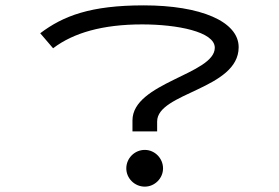

<svg xmlns="http://www.w3.org/2000/svg" viewBox="-20 -685 1040 716"><path d="M474 -195H566V-232C566 -340 870 -352 870 -509C870 -605 728 -665 516 -665C318 -665 216 -626 130 -561L178 -505C254 -563 364 -594 510 -594C640 -594 781 -567 781 -507C781 -408 474 -377 474 -236ZM520 11C557 11 588 -20 588 -57C588 -95 557 -126 520 -126C482 -126 451 -95 451 -57C451 -20 482 11 520 11Z"/></svg>

Font: Inconsolata UltraExpanded
Style: Regular
Weight: 400
Width: 9
Monospace: yes
Designer: Raph Levien, Cyreal, Brenton Simpson
Foundry: Raph Levien, Cyreal, Google
Version: Version 3.100